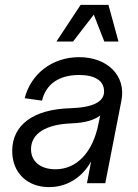

<svg xmlns="http://www.w3.org/2000/svg" viewBox="-20 -750 565 786"><path d="M181 16C254 16 316 -23 353 -89L336 0H411L477 -338C497 -439 421 -516 304 -516C195 -516 107 -449 81 -348L152 -338C168 -406 222 -443 304 -443C368 -443 405 -420 406 -378C408 -334 362 -310 269 -307C117 -303 30 -239 30 -132C30 -43 91 16 181 16ZM207 -57C146 -57 107 -89 107 -139C107 -203 167 -241 273 -245C327 -247 365 -258 390 -277L383 -243C360 -126 294 -57 207 -57ZM211 -580H279L364 -690L407 -580H465L424 -730H310Z"/></svg>

Font: Uncut Sans
Style: Italic
Weight: 400
Italic angle: -11°
Designer: Kasper Nordkvist
Foundry: UNCUT.wtf
Version: Version 1.304;Glyphs 3.2 (3246)